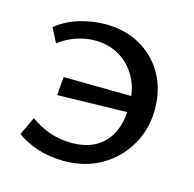

<svg xmlns="http://www.w3.org/2000/svg" viewBox="-73 -499 588 583"><g transform="rotate(15 221.0 -208.0)"><path d="M175 9Q131 9 93.5 -3Q56 -15 27 -36L54 -93Q81 -73 114 -61.5Q147 -50 182 -50Q230 -50 261.5 -69Q293 -88 308.5 -122.5Q324 -157 324 -206Q324 -256 304 -292.5Q284 -329 250 -349Q216 -369 173 -369Q143 -369 114 -359Q85 -349 60 -330L37 -375Q73 -403 113.5 -414Q154 -425 190 -425Q253 -425 300.5 -398Q348 -371 375 -323.5Q402 -276 402 -214Q402 -151 372 -100Q342 -49 291.5 -20Q241 9 175 9ZM104 -179 109 -237 362 -234 357 -185Z"/></g></svg>

Font: Ysabeau Office Medium
Style: Regular
Weight: 500
Designer: Christian Thalmann (Catharsis Fonts)
Version: Version 2.001;gftools[0.9.30]; featfreeze: tnum,lnum,ss02